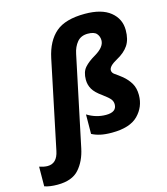

<svg xmlns="http://www.w3.org/2000/svg" viewBox="-264 -873 1061 1221"><g transform="rotate(-15 266.0 -262.5)"><path d="M-37 240Q58 240 104 188.5Q150 137 167 56L291 -533Q300 -578 325 -608Q350 -638 395 -638Q437 -638 453 -619.5Q469 -601 469 -575Q469 -531 405 -493Q358 -466 333 -437.5Q308 -409 308 -358Q308 -324 324.5 -295.5Q341 -267 384 -237Q422 -209 433.5 -194Q445 -179 445 -160Q445 -109 375 -109Q310 -109 252 -145L251 -17Q275 -4 306.5 3Q338 10 382 10Q501 10 555 -45Q609 -100 609 -177Q609 -223 590.5 -254.5Q572 -286 541 -312Q513 -334 495 -346Q477 -358 477 -375Q477 -402 532 -432Q584 -460 609.5 -498Q635 -536 635 -598Q635 -672 577.5 -718.5Q520 -765 410 -765Q281 -765 217.5 -710.5Q154 -656 131 -548L10 31Q-6 109 -68 109Q-90 109 -122 99L-123 228Q-89 240 -37 240Z"/></g></svg>

Font: Noto Sans Display Extra
Style: Italic
Weight: 800
Italic angle: -12°
Designer: Monotype Design Team
Foundry: Monotype Imaging Inc.
Version: Version 1.900